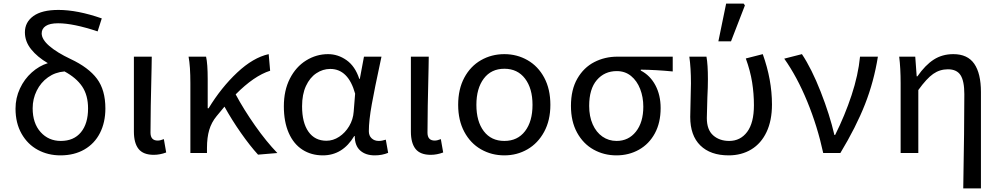

<svg xmlns="http://www.w3.org/2000/svg" viewBox="-20 -848 5547 1064"><path d="M66 -246Q66 -305 90.5 -357.5Q115 -410 156 -446.5Q197 -483 245 -498Q187 -532 152.5 -575Q118 -618 118 -669Q118 -725 165 -759Q212 -793 304 -793Q409 -793 544 -746L521 -674Q386 -719 302 -719Q256 -719 233.5 -704Q211 -689 211 -663Q211 -630 253 -593.5Q295 -557 371 -521Q471 -474 517.5 -411.5Q564 -349 564 -247Q564 -170 534 -111Q504 -52 447.5 -19.5Q391 13 315 13Q246 13 189.5 -17.5Q133 -48 99.5 -107Q66 -166 66 -246ZM317 -67Q389 -67 428.5 -115Q468 -163 468 -247Q468 -320 435.5 -368.5Q403 -417 336 -453L337 -452Q286 -448 246 -419.5Q206 -391 183.5 -345.5Q161 -300 161 -248Q161 -165 205 -116Q249 -67 317 -67Z M722 -119V-534H821L820 -471Q814 -233 814 -113Q814 -69 854 -69Q868 -69 888 -77L901 -3Q866 10 832 10Q774 10 748 -22.5Q722 -55 722 -119Z M1025 -534H1122Q1131 -495 1131 -409V-248H1136Q1206 -363 1294.5 -446Q1383 -529 1469 -548L1477 -456Q1388 -428 1286 -325Q1331 -241 1393.5 -152Q1456 -63 1517 0L1410 9Q1366 -39 1315.5 -111Q1265 -183 1224 -257L1180 -204Q1152 -170 1139.5 -128Q1127 -86 1127 -28V0H1035V-386Q1035 -482 1025 -534Z M1553 -259Q1553 -347 1586.5 -412.5Q1620 -478 1676.5 -513Q1733 -548 1798 -548Q1853 -548 1900.5 -514.5Q1948 -481 1971 -411H1974L1997 -534H2094L2086 -496Q2057 -362 2040.5 -271Q2024 -180 2024 -121Q2024 -96 2039.5 -81.5Q2055 -67 2079 -67Q2097 -67 2118 -74L2131 -1Q2097 13 2057 13Q2006 13 1976 -14Q1946 -41 1946 -94H1943Q1879 13 1769 13Q1705 13 1656 -18.5Q1607 -50 1580 -111.5Q1553 -173 1553 -259ZM1940 -229 1948 -329Q1910 -466 1810 -466Q1769 -466 1733 -442Q1697 -418 1675.5 -371.5Q1654 -325 1654 -259Q1654 -168 1689.5 -118Q1725 -68 1789 -68Q1826 -68 1859.5 -90Q1893 -112 1915 -149Q1937 -186 1940 -229Z M2257 -119V-534H2356L2355 -471Q2349 -233 2349 -113Q2349 -69 2389 -69Q2403 -69 2423 -77L2436 -3Q2401 10 2367 10Q2309 10 2283 -22.5Q2257 -55 2257 -119Z M2519 -267Q2519 -354 2553 -417.5Q2587 -481 2645.5 -514.5Q2704 -548 2775 -548Q2845 -548 2903.5 -514.5Q2962 -481 2996 -417.5Q3030 -354 3030 -267Q3030 -181 2995.5 -117.5Q2961 -54 2903 -20.5Q2845 13 2775 13Q2704 13 2645.5 -20.5Q2587 -54 2553 -117.5Q2519 -181 2519 -267ZM2931 -267Q2931 -358 2889.5 -412.5Q2848 -467 2775 -467Q2702 -467 2661 -412.5Q2620 -358 2620 -267Q2620 -175 2661 -121Q2702 -67 2775 -67Q2848 -67 2889.5 -121Q2931 -175 2931 -267Z M3144 -261Q3144 -351 3179.5 -412.5Q3215 -474 3273.5 -504Q3332 -534 3401 -534H3708V-452Q3616 -461 3531 -462V-457Q3583 -430 3612 -375.5Q3641 -321 3641 -249Q3641 -168 3609 -109Q3577 -50 3521 -18.5Q3465 13 3396 13Q3327 13 3269.5 -19Q3212 -51 3178 -113Q3144 -175 3144 -261ZM3545 -257Q3545 -310 3527.5 -355Q3510 -400 3477 -427Q3444 -454 3398 -454Q3330 -454 3287.5 -404.5Q3245 -355 3245 -261Q3245 -203 3264.5 -159Q3284 -115 3318.5 -91Q3353 -67 3397 -67Q3463 -67 3504 -118.5Q3545 -170 3545 -257Z M3805 -200Q3805 -231 3807 -293Q3809 -355 3809 -386Q3809 -472 3800 -534H3895Q3903 -491 3903 -409Q3903 -364 3900 -308L3897 -194Q3897 -129 3932 -98Q3967 -67 4021 -67Q4083 -67 4120.5 -117Q4158 -167 4158 -265Q4158 -329 4148 -392Q4138 -455 4113 -524L4207 -548Q4258 -406 4258 -269Q4258 -180 4228 -116.5Q4198 -53 4143.5 -20Q4089 13 4018 13Q3917 13 3861 -42Q3805 -97 3805 -200ZM4004 -828H4101L4108 -818L4031 -619H3961Z M4326 -523 4424 -548Q4478 -467 4528 -339.5Q4578 -212 4604 -100H4608Q4662 -208 4699 -320Q4736 -432 4746 -534H4845Q4823 -396 4773.5 -270Q4724 -144 4637 0H4542Q4510 -148 4453.5 -285.5Q4397 -423 4326 -523Z M5324 -326Q5324 -399 5303 -431.5Q5282 -464 5233 -464Q5188 -464 5151.5 -438.5Q5115 -413 5069 -349V0H4971V-386Q4971 -471 4963 -534H5052L5060 -425H5064Q5108 -488 5155 -518Q5202 -548 5263 -548Q5342 -548 5379 -494.5Q5416 -441 5416 -338V196H5318Q5324 -140 5324 -326Z"/></svg>

Font: Nebula Sans Medium
Style: Regular
Weight: 500
Designer: Paul D. Hunt for Adobe (as Source Sans)
Foundry: Nebula Entertainment & Broadcasting LLC
Version: Version 1.010